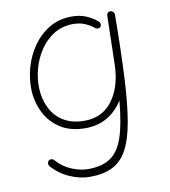

<svg xmlns="http://www.w3.org/2000/svg" viewBox="-83 -577 779 881"><g transform="rotate(-10 307.0 -136.5)"><path d="M286.6 -24.9Q369.6 -24.9 416.7 -88.9Q463.9 -152.8 466.3 -255.9L471.7 -483.9Q472.2 -488.3 474.6 -491.7Q478.5 -498.5 485.8 -499Q488.3 -499.5 490.7 -499Q496.1 -498.5 500.5 -494.6Q505.4 -490.7 506.8 -484.4Q506.8 -484.4 506.8 -484.4Q507.3 -483.9 507.3 -482.9Q507.3 -481.4 507.3 -479V-477.5Q505.9 -309.1 499.8 -187.7Q493.7 -66.4 479.5 15.1Q465.3 96.7 438.7 144.3Q412.1 191.9 369.6 212.4Q327.1 232.9 264.6 232.9Q221.2 232.9 173.8 212.6Q126.5 192.4 90.8 152.8Q85.9 147.5 86.2 139.6Q86.4 131.8 91.3 127Q96.7 122.1 104.5 122.6Q112.3 123 116.7 128.4Q146.5 162.6 186.5 179.4Q226.6 196.3 263.7 196.3Q326.7 196.3 366.2 170.9Q405.8 145.5 427.5 83.3Q449.2 21 459 -89.4Q431.6 -43.9 387.5 -17.3Q343.3 9.3 283.7 9.3Q215.3 9.3 168.7 -20.3Q122.1 -49.8 97.2 -98.9Q72.3 -147.9 69.8 -205.6Q67.9 -257.3 82.8 -310.3Q97.7 -363.3 128.7 -407.7Q159.7 -452.1 205.3 -479.2Q251 -506.3 310.1 -506.3Q348.6 -506.3 379.2 -492.9Q409.7 -479.5 430.7 -460Q435.5 -455.1 435.5 -447.5Q435.5 -439.9 430.2 -435.1Q424.8 -430.7 417 -431.4Q409.2 -432.1 404.8 -437.5Q389.6 -450.2 365.7 -460.7Q341.8 -471.2 310.5 -471.2Q260.3 -471.2 221.2 -447.3Q182.1 -423.3 155.8 -384Q129.4 -344.7 116.7 -297.9Q104 -251 106 -205.1Q108.4 -155.8 128.7 -114.7Q148.9 -73.7 188.2 -49.3Q227.5 -24.9 286.6 -24.9Z"/></g></svg>

Font: Mikhak-DS2-FD ExtraLight
Style: Regular
Weight: 200
Designer: Amin Abedi
Version: Version 3.2